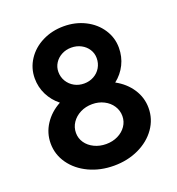

<svg xmlns="http://www.w3.org/2000/svg" viewBox="-133 -836 880 952"><g transform="rotate(-20 307.0 -360.5)"><path d="M48.8 -203.1Q48.8 -257.8 78.9 -303.7Q108.9 -349.6 161.1 -377.9Q125.5 -406.2 105.2 -446.5Q85 -486.8 85 -533.2Q85 -586.9 114.3 -631.6Q143.6 -676.3 194.6 -701.9Q245.6 -727.5 307.6 -727.5Q369.1 -727.5 419.9 -701.9Q470.7 -676.3 500 -631.8Q529.3 -587.4 529.3 -534.2Q529.3 -486.8 509.3 -446.5Q489.3 -406.2 453.1 -377.9Q505.4 -349.6 535.4 -303.7Q565.4 -257.8 565.4 -203.1Q565.4 -144.5 531.5 -96.2Q497.6 -47.9 438.5 -20Q379.4 7.8 307.6 7.8Q235.8 7.8 176.5 -20Q117.2 -47.9 83 -96.2Q48.8 -144.5 48.8 -203.1ZM429.7 -210Q429.7 -239.3 413.8 -263.7Q397.9 -288.1 370.1 -302.2Q342.3 -316.4 308.6 -316.4Q273.9 -316.4 245.6 -302Q217.3 -287.6 200.9 -263.2Q184.6 -238.8 184.6 -209Q184.6 -180.7 200.7 -157.2Q216.8 -133.8 245.1 -120.1Q273.4 -106.4 307.6 -106.4Q341.8 -106.4 369.6 -120.1Q397.5 -133.8 413.6 -157.5Q429.7 -181.2 429.7 -210ZM408.2 -523.4Q408.2 -548.8 394.8 -569.8Q381.3 -590.8 358.2 -603Q335 -615.2 306.6 -615.2Q278.8 -615.2 255.9 -603Q232.9 -590.8 219.5 -569.8Q206.1 -548.8 206.1 -523.4Q206.1 -496.1 219.7 -473.6Q233.4 -451.2 256.3 -438.5Q279.3 -425.8 307.6 -425.8Q335.4 -425.8 358.6 -438.5Q381.8 -451.2 395 -473.6Q408.2 -496.1 408.2 -523.4Z"/></g></svg>

Font: Reddit Sans Strawberry
Style: Bold
Weight: 700
Designer: Stephen Hutchings
Foundry: Reddit
Version: Version 1.013